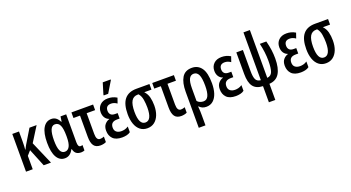

<svg xmlns="http://www.w3.org/2000/svg" viewBox="-61 -1558 4725 2581"><g transform="rotate(-20 2302.0 -268.0)"><path d="M410 -540 277 -328 419 0H315L212 -253L158 -192V0H62V-540H158V-397Q158 -333 153 -282H157Q164 -297 172 -311.5Q180 -326 186 -338L308 -540Z M617 10Q543 10 502 -60.5Q461 -131 461 -268Q461 -406 503.5 -478Q546 -550 623 -550Q660 -550 687.5 -530Q715 -510 736 -469H742L752 -540H833V-140Q833 -72 869 -72Q884 -72 898 -77V0Q892 4 877 7Q862 10 851 10Q806 10 780 -9.5Q754 -29 744 -74H737Q695 10 617 10ZM646 -73Q690 -73 713.5 -116.5Q737 -160 737 -252V-268Q737 -370 715 -418Q693 -466 644 -466Q599 -466 579 -414.5Q559 -363 559 -267Q559 -166 580.5 -119.5Q602 -73 646 -73Z M1125 11Q1060 11 1031 -30Q1002 -71 1002 -157V-460H908V-540H1218V-460H1097V-163Q1097 -73 1150 -73Q1164 -73 1178 -76Q1192 -79 1207 -85V-7Q1193 1 1170 6Q1147 11 1125 11Z M1437 10Q1347 10 1304.5 -34Q1262 -78 1262 -149Q1262 -207 1291 -239.5Q1320 -272 1355 -281V-285Q1320 -296 1299 -328.5Q1278 -361 1278 -407Q1278 -470 1319 -510Q1360 -550 1431 -550Q1465 -550 1495.5 -542Q1526 -534 1558 -515L1532 -440Q1491 -469 1448 -469Q1371 -469 1371 -394Q1371 -360 1390.5 -339.5Q1410 -319 1453 -319H1489V-241H1453Q1359 -241 1359 -158Q1359 -115 1385.5 -94Q1412 -73 1456 -73Q1478 -73 1503 -79Q1528 -85 1555 -103V-22Q1532 -4 1500 3Q1468 10 1437 10ZM1394 -606V-618L1442 -776H1555V-767L1458 -606Z M1797 10Q1737 10 1695 -23.5Q1653 -57 1631.5 -117.5Q1610 -178 1610 -258Q1610 -402 1667 -471Q1724 -540 1838 -540H2024V-460H1921Q1960 -419 1973.5 -365Q1987 -311 1987 -248Q1987 -170 1964 -112Q1941 -54 1898.5 -22Q1856 10 1797 10ZM1798 -72Q1890 -72 1890 -253Q1890 -308 1881 -365Q1872 -422 1839 -460H1827Q1765 -460 1736 -410.5Q1707 -361 1707 -258Q1707 -72 1798 -72Z M2281 11Q2216 11 2187 -30Q2158 -71 2158 -157V-460H2064V-540H2374V-460H2253V-163Q2253 -73 2306 -73Q2320 -73 2334 -76Q2348 -79 2363 -85V-7Q2349 1 2326 6Q2303 11 2281 11Z M2446 240V-275Q2446 -404 2490 -477Q2534 -550 2632 -550Q2719 -550 2768.5 -481.5Q2818 -413 2818 -262Q2818 -181 2798 -120Q2778 -59 2738.5 -24.5Q2699 10 2641 10Q2607 10 2583.5 -1Q2560 -12 2541 -32H2536Q2540 3 2541 37Q2542 71 2542 100V240ZM2629 -72Q2677 -72 2699 -119.5Q2721 -167 2721 -262Q2721 -371 2698.5 -419Q2676 -467 2629 -467Q2584 -467 2562.5 -424Q2541 -381 2541 -291V-110Q2556 -91 2580 -81.5Q2604 -72 2629 -72Z M3063 10Q2973 10 2930.5 -34Q2888 -78 2888 -149Q2888 -207 2917 -239.5Q2946 -272 2981 -281V-285Q2946 -296 2925 -328.5Q2904 -361 2904 -407Q2904 -470 2945 -510Q2986 -550 3057 -550Q3091 -550 3121.5 -542Q3152 -534 3184 -515L3158 -440Q3117 -469 3074 -469Q2997 -469 2997 -394Q2997 -360 3016.5 -339.5Q3036 -319 3079 -319H3115V-241H3079Q2985 -241 2985 -158Q2985 -115 3011.5 -94Q3038 -73 3082 -73Q3104 -73 3129 -79Q3154 -85 3181 -103V-22Q3158 -4 3126 3Q3094 10 3063 10Z M3449 240V9Q3354 6 3310.5 -51.5Q3267 -109 3267 -231V-540H3361V-236Q3361 -156 3379 -118.5Q3397 -81 3449 -76V-760H3541V-76Q3596 -81 3615 -131.5Q3634 -182 3634 -287Q3634 -410 3603 -540H3696Q3715 -468 3723 -406.5Q3731 -345 3731 -285Q3731 -146 3685 -71.5Q3639 3 3541 9V240Z M3992 10Q3902 10 3859.5 -34Q3817 -78 3817 -149Q3817 -207 3846 -239.5Q3875 -272 3910 -281V-285Q3875 -296 3854 -328.5Q3833 -361 3833 -407Q3833 -470 3874 -510Q3915 -550 3986 -550Q4020 -550 4050.5 -542Q4081 -534 4113 -515L4087 -440Q4046 -469 4003 -469Q3926 -469 3926 -394Q3926 -360 3945.5 -339.5Q3965 -319 4008 -319H4044V-241H4008Q3914 -241 3914 -158Q3914 -115 3940.5 -94Q3967 -73 4011 -73Q4033 -73 4058 -79Q4083 -85 4110 -103V-22Q4087 -4 4055 3Q4023 10 3992 10Z M4352 10Q4292 10 4250 -23.5Q4208 -57 4186.5 -117.5Q4165 -178 4165 -258Q4165 -402 4222 -471Q4279 -540 4393 -540H4579V-460H4476Q4515 -419 4528.5 -365Q4542 -311 4542 -248Q4542 -170 4519 -112Q4496 -54 4453.5 -22Q4411 10 4352 10ZM4353 -72Q4445 -72 4445 -253Q4445 -308 4436 -365Q4427 -422 4394 -460H4382Q4320 -460 4291 -410.5Q4262 -361 4262 -258Q4262 -72 4353 -72Z"/></g></svg>

Font: Noto Sans ExtraCondensed Medium
Style: Regular
Weight: 500
Width: 2
Designer: Monotype Design Team
Foundry: Monotype Imaging Inc.
Version: Version 2.013; ttfautohint (v1.8.4.7-5d5b)